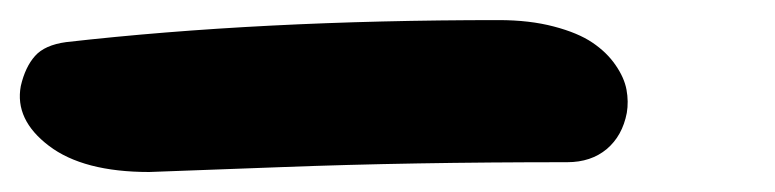

<svg xmlns="http://www.w3.org/2000/svg" viewBox="-55 38 775 192"><path d="M94.2 210Q28.3 210 -6.1 183.8Q-40.5 157.7 -34.2 124Q-29.8 105 -20 94Q-10.3 83 11.2 80.1Q205.1 58.1 443.8 58.1Q474.6 58.1 498.8 64.5Q522.9 70.8 537.4 80.6Q551.8 90.3 560.5 103Q569.3 115.7 571.5 127.7Q573.7 139.6 571.8 150.9Q567.4 173.8 551.8 187Q536.1 200.2 512.2 200.2Q355.5 200.2 226.8 205.1Q98.1 210 94.2 210Z"/></svg>

Font: Shantell Sans Normal
Style: Bold Italic
Weight: 700
Italic angle: -11.31°
Designer: Stephen Nixon, Anya Danilova, Shantell Martin
Foundry: Arrow Type
Version: Version 1.006;[559af2be0]